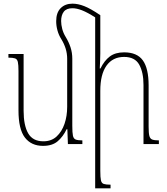

<svg xmlns="http://www.w3.org/2000/svg" viewBox="-20 -787 914 1049"><path d="M287 -671Q287 -718 311.5 -742.5Q336 -767 376 -767Q406 -767 440.5 -753.5Q475 -740 528 -704V-495Q528 -474 527 -454Q526 -434 525 -413H529Q550 -456 580 -478.5Q610 -501 658 -501Q729 -501 760.5 -457Q792 -413 792 -320V-95Q792 -60 796 -44.5Q800 -29 812 -24.5Q824 -20 848 -20V0H764V-323Q764 -392 740.5 -434Q717 -476 658 -476Q596 -476 562 -428.5Q528 -381 528 -291V146Q528 183 531.5 198.5Q535 214 547 218Q559 222 584 222V242H500V-692Q458 -719 428.5 -730.5Q399 -742 376 -742Q343 -742 328.5 -723Q314 -704 314 -672Q314 -652 320 -629Q326 -606 339 -585Q356 -557 365.5 -528Q375 -499 375 -466V-99Q375 -62 378.5 -45.5Q382 -29 394 -24.5Q406 -20 430 -20V0H351L348 -81H344Q325 -41 295.5 -15.5Q266 10 215 10Q151 10 116 -35.5Q81 -81 81 -184V-399Q81 -433 77.5 -448.5Q74 -464 62 -468Q50 -472 26 -472V-492H109V-182Q109 -102 134 -58.5Q159 -15 217 -15Q261 -15 289.5 -41.5Q318 -68 332.5 -110.5Q347 -153 347 -203V-466Q347 -495 338.5 -522Q330 -549 315 -573Q301 -595 294 -620.5Q287 -646 287 -671Z"/></svg>

Font: Noto Serif Armenian Condensed Thin
Style: Regular
Weight: 100
Width: 3
Designer: Monotype Design Team
Foundry: Monotype Imaging Inc.
Version: Version 2.008; ttfautohint (v1.8.4.7-5d5b)